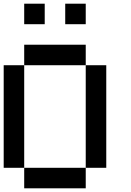

<svg xmlns="http://www.w3.org/2000/svg" viewBox="-20 -1020 707 1040"><path d="M111.1 -111.1H0V-666.7H111.1ZM555.6 -111.1H444.4V-666.7H555.6ZM444.4 -666.7H111.1V-777.8H444.4ZM444.4 0H111.1V-111.1H444.4ZM222.2 -888.9H111.1V-1000H222.2ZM444.4 -888.9H333.3V-1000H444.4Z"/></svg>

Font: Pixeloid Sans
Style: Regular
Weight: 400
Designer: GGBotNet
Foundry: GGBotNet
Version: 0.5